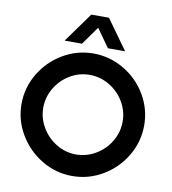

<svg xmlns="http://www.w3.org/2000/svg" viewBox="-96 -987 969 1079"><g transform="rotate(10 388.0 -447.0)"><path d="M38 -341Q38 -434 86 -514.5Q134 -595 214.5 -642.5Q295 -690 388 -690Q481 -690 562 -642.5Q643 -595 690.5 -514.5Q738 -434 738 -341Q738 -247 690 -166.5Q642 -86 561.5 -38.5Q481 9 388 9Q295 9 214.5 -39Q134 -87 86 -167.5Q38 -248 38 -341ZM388 -114Q448 -114 500.5 -145Q553 -176 584 -228.5Q615 -281 615 -341Q615 -401 584 -453.5Q553 -506 500.5 -537Q448 -568 388 -568Q328 -568 276 -537Q224 -506 193 -453.5Q162 -401 162 -341Q162 -282 193 -229.5Q224 -177 276 -145.5Q328 -114 388 -114ZM337 -903H438L560 -733H462L388 -837L314 -733H215Z"/></g></svg>

Font: Teachers SemiBold
Style: Regular
Weight: 600
Designer: Alfredo Marco Pradil & Chank Diesel
Version: Version 0.009